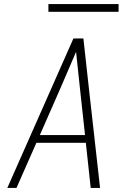

<svg xmlns="http://www.w3.org/2000/svg" viewBox="-20 -924 640 944"><path d="M16 0 341 -735H390L417 -490L472 0H426L402 -222H159L61 0ZM176 -260H398L373 -490Q368 -535 363.5 -579.5Q359 -624 354 -669Q335 -624 315.5 -579.5Q296 -535 277 -490ZM218 -866V-904H563V-866Z"/></svg>

Font: Iosevka SS04 XLt Ex Obl
Style: Regular
Weight: 200
Width: 7
Italic angle: -9°
Monospace: yes
Designer: Belleve Invis
Foundry: Belleve Invis
Version: Version 19.0.0; ttfautohint (v1.8.4)